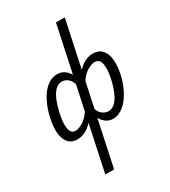

<svg xmlns="http://www.w3.org/2000/svg" viewBox="-236 -825 1086 1228"><g transform="rotate(-30 307.0 -211.0)"><path d="M169 289 382 -711H447L234 289ZM130 6Q87 6 63.5 -20.5Q40 -47 35.5 -93Q31 -139 44 -198Q57 -261 83 -312Q109 -363 144.5 -392Q180 -421 221 -421Q262 -421 290 -392Q318 -363 320 -313L298 -293Q292 -327 271 -346Q250 -365 224 -365Q195 -365 173.5 -341.5Q152 -318 136.5 -279Q121 -240 111 -192Q97 -126 104.5 -87Q112 -48 146 -48Q169 -48 201.5 -68Q234 -88 261 -131L283 -110Q248 -49 209 -21.5Q170 6 130 6ZM393 6Q353 6 325 -23.5Q297 -53 294 -103L316 -122Q321 -88 343 -69.5Q365 -51 390 -51Q419 -51 441.5 -74Q464 -97 480.5 -137Q497 -177 507 -226Q520 -288 512.5 -328Q505 -368 469 -368Q445 -368 412.5 -348.5Q380 -329 353 -285L330 -306Q366 -366 404.5 -393.5Q443 -421 485 -421Q528 -421 552 -395Q576 -369 581 -323.5Q586 -278 574 -219Q560 -154 532.5 -103Q505 -52 468.5 -23Q432 6 393 6Z"/></g></svg>

Font: Ysabeau Infant Medium
Style: Italic
Weight: 500
Italic angle: -12°
Designer: Christian Thalmann (Catharsis Fonts)
Version: Version 2.001;gftools[0.9.30]; featfreeze: ss01,ss02,lnum